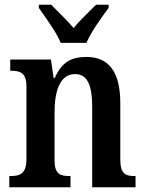

<svg xmlns="http://www.w3.org/2000/svg" viewBox="-20 -786 612 806"><path d="M235 -606H343C361 -651 408 -715 436 -753V-766H383C356 -738 315 -701 289 -668C262 -701 222 -738 195 -766H143V-753C169 -715 217 -651 235 -606ZM19 0H276V-47H271C233 -47 209 -55 209 -113V-315C209 -398 229 -475 295 -475C349 -475 367 -424 367 -338V0H549V-47H545C506 -47 485 -56 485 -118V-353C485 -488 434 -547 343 -547C279 -547 239 -525 210 -459H205L194 -536H23V-489H27C65 -489 91 -480 91 -423V-117C91 -56 63 -47 24 -47H19Z"/></svg>

Font: Noto Serif Bengali Condensed SemiBold
Style: Regular
Weight: 600
Width: 3
Designer: Juan Bruce, Universal Thirst, Indian Type Foundry and the Monotype Design Team.
Foundry: Monotype Imaging Inc.
Version: Version 2.003